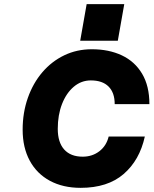

<svg xmlns="http://www.w3.org/2000/svg" viewBox="-20 -896 739 924"><path d="M397 -876H578L547 -700H366ZM89 -272Q89 -354 114 -425Q139 -496 184 -548.5Q229 -601 289.5 -630Q350 -659 422 -659Q504 -659 566.5 -629.5Q629 -600 664 -541Q699 -482 699 -395H532Q532 -450 502.5 -479.5Q473 -509 417 -509Q371 -509 335 -478.5Q299 -448 278.5 -395.5Q258 -343 258 -276Q258 -211 289 -176.5Q320 -142 378 -142Q424 -142 458 -168Q492 -194 503 -239H677Q652 -125 575 -58.5Q498 8 368 8Q283 8 220 -26Q157 -60 123 -123Q89 -186 89 -272Z"/></svg>

Font: Overused Grotesk ExtraBold
Style: Italic
Weight: 800
Italic angle: -10°
Version: Version 0.003